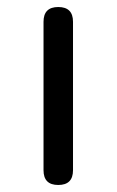

<svg xmlns="http://www.w3.org/2000/svg" viewBox="-20 -527 332 547"><path d="M104 -42V-465Q104 -507 146 -507Q188 -507 188 -465V-42Q188 0 146 0Q104 0 104 -42Z"/></svg>

Font: Jura
Style: Bold
Weight: 700
Designer: Daniel Johnson, Alexei Vanyashin
Foundry: Daniel Johnson
Version: Version 5.103